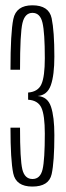

<svg xmlns="http://www.w3.org/2000/svg" viewBox="-20 -699 250 724"><path d="M102 4.5Q164.5 4.5 174.8 -42.5Q185 -89.5 185 -189.5Q185 -259 172.2 -296.8Q159.5 -334.5 122 -337Q158.5 -340 171.8 -378Q185 -416 185 -485.5Q185 -581 174.8 -630Q164.5 -679 102 -679Q41 -679 30.2 -627Q19.5 -575 19.5 -436H55.5Q55.5 -574.5 64.8 -612.5Q74 -650.5 102.5 -650.5Q131.5 -650.5 140.2 -613.2Q149 -576 149 -479.5Q149 -410 136.2 -381.5Q123.5 -353 86 -350V-323Q123.5 -320.5 136.2 -292.5Q149 -264.5 149 -195Q149 -96.5 140.5 -60.2Q132 -24 102.5 -24Q73 -24 64.2 -60.5Q55.5 -97 55.5 -217.5H19.5Q19.5 -96 29.8 -45.8Q40 4.5 102 4.5Z"/></svg>

Font: Anybody ExtraCondensed ExtraLight
Style: Regular
Weight: 250
Width: 2
Version: Version 1.113;gftools[0.9.25]